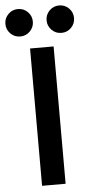

<svg xmlns="http://www.w3.org/2000/svg" viewBox="-99 -940 471 975"><g transform="rotate(-5 136.0 -452.5)"><path d="M75 -700H195V0H75ZM31 -765Q2 -765 -18.5 -785.5Q-39 -806 -39 -835Q-39 -864 -18.5 -884.5Q2 -905 31 -905Q60 -905 80.5 -884.5Q101 -864 101 -835Q101 -806 80.5 -785.5Q60 -765 31 -765ZM241 -765Q212 -765 191.5 -785.5Q171 -806 171 -835Q171 -864 191.5 -884.5Q212 -905 241 -905Q270 -905 290.5 -884.5Q311 -864 311 -835Q311 -806 290.5 -785.5Q270 -765 241 -765Z"/></g></svg>

Font: PT Root UI Bold
Style: Regular
Weight: 700
Designer: Vitaly Kuzmin
Foundry: ParaType Ltd.
Version: Version 2.000G